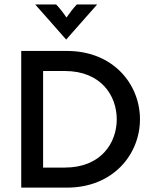

<svg xmlns="http://www.w3.org/2000/svg" viewBox="-20 -858 700 878"><path d="M282.6 -677.1 424.3 -837.5H331.2C313.9 -819.4 301.4 -802.1 284 -777.8C267.4 -802.1 254.2 -819.4 236.8 -837.5H141ZM77.1 0H286.1C498.6 0 620.1 -153.5 620.1 -312.5C620.1 -472.2 498.6 -625 286.1 -625H77.1ZM177.1 -91.7V-533.3H276.4C442.4 -533.3 513.9 -420.1 513.9 -312.5C513.9 -204.9 442.4 -91.7 276.4 -91.7Z"/></svg>

Font: Afacad Medium
Style: Regular
Weight: 500
Designer: Kristian Moeller
Foundry: Dicotype
Version: Version 1.000